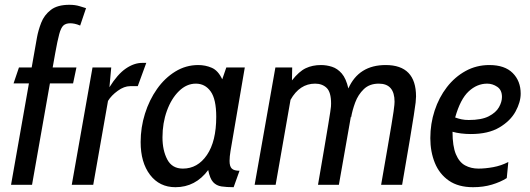

<svg xmlns="http://www.w3.org/2000/svg" viewBox="-20 -770 2208 800"><path d="M36.5 -422.5 59 -489H112L134 -613.5Q139.5 -644 151.8 -675.5Q164 -707 191.5 -728.5Q219 -750 269 -750Q293.5 -750 311.8 -744.2Q330 -738.5 338.5 -736L314 -663.5Q301 -669 291 -671Q281 -673 272.5 -673Q254.5 -673 244.2 -663.8Q234 -654.5 226.8 -627.8Q219.5 -601 210 -548L199.5 -489H298.5L284.5 -422.5H188L113.5 0H26L100.5 -422.5Z M279 0 365.5 -489H443.5L436 -406.5Q469.5 -460.5 504 -484.2Q538.5 -508 573 -508H589.5L554 -411H522Q497.5 -411 470.8 -391.8Q444 -372.5 430 -349.5L368.5 0Z M711 10Q644.5 10 605.2 -41.5Q566 -93 566 -178Q566 -239 584 -296.2Q602 -353.5 634.2 -399.2Q666.5 -445 710.5 -472Q754.5 -499 806 -499Q836 -499 862.5 -487.5Q889 -476 906 -439.5L923 -489H1000L940.5 -141Q936.5 -117 936.5 -99.5Q936.5 -76.5 946 -67.5Q955.5 -58.5 978 -58.5L953.5 10Q924 10 902.8 6.8Q881.5 3.5 868 -11.2Q854.5 -26 847.5 -61.5Q794.5 10 711 10ZM742 -67.5Q803.5 -67.5 842.2 -124.2Q881 -181 881 -283.5Q881 -356.5 857.8 -389Q834.5 -421.5 796 -421.5Q757.5 -421.5 725.8 -390.5Q694 -359.5 675.5 -308.5Q657 -257.5 657 -197.5Q657 -143.5 677 -105.5Q697 -67.5 742 -67.5Z M1041 0 1127.5 -489H1197.5L1196.5 -435Q1226 -472.5 1254 -485.8Q1282 -499 1317.5 -499Q1340.5 -499 1363.2 -491.8Q1386 -484.5 1404 -463.8Q1422 -443 1431.5 -401.5Q1475 -499 1587 -499Q1713.5 -499 1713.5 -368Q1713.5 -359 1711.8 -342.8Q1710 -326.5 1704.2 -289.8Q1698.5 -253 1687 -184Q1675.5 -115 1655.5 0H1568Q1584 -92 1594.5 -152.5Q1605 -213 1611 -249.5Q1617 -286 1619.8 -305Q1622.5 -324 1623.2 -332.5Q1624 -341 1624 -346Q1624 -421.5 1558.5 -421.5Q1519.5 -421.5 1495.8 -398.5Q1472 -375.5 1460 -343Q1448 -310.5 1443 -281L1442 -284L1392 0H1305Q1321.5 -96 1331.8 -156.5Q1342 -217 1347.8 -251.8Q1353.5 -286.5 1356 -303Q1358.5 -319.5 1359 -326Q1359.5 -332.5 1359.5 -338.5Q1359.5 -386 1341 -403.8Q1322.5 -421.5 1293 -421.5Q1228.5 -421.5 1190.5 -354L1128.5 0Z M2091.5 -28Q2065.5 -11.5 2029.8 -0.8Q1994 10 1951 10Q1890 10 1850.5 -17.2Q1811 -44.5 1792 -91Q1773 -137.5 1773 -194.5Q1773 -254.5 1791 -309.2Q1809 -364 1842 -406.8Q1875 -449.5 1920 -474.2Q1965 -499 2019 -499Q2083 -499 2116.2 -465.8Q2149.5 -432.5 2149.5 -380Q2149.5 -344.5 2128 -305.2Q2106.5 -266 2060.5 -238.8Q2014.5 -211.5 1941.5 -211.5Q1921 -211.5 1901 -214Q1881 -216.5 1865.5 -221Q1865.5 -161 1879.5 -127.5Q1893.5 -94 1918 -80.8Q1942.5 -67.5 1973.5 -67.5Q2001.5 -67.5 2034.8 -73.5Q2068 -79.5 2098 -95ZM2010 -421.5Q1967.5 -421.5 1932.8 -389.2Q1898 -357 1876.5 -280.5Q1890 -275.5 1903.2 -272.8Q1916.5 -270 1933 -270Q1986.5 -270 2016.5 -285.5Q2046.5 -301 2059 -323.2Q2071.5 -345.5 2071.5 -366Q2071.5 -395 2052 -408.2Q2032.5 -421.5 2010 -421.5Z"/></svg>

Font: Cabin Condensed
Style: Italic
Weight: 400
Width: 3
Italic angle: -10°
Designer: Pablo Impallari
Foundry: Pablo Impallari. http://www.impallari.com Igino Marini. http://www.ikern.com
Version: Version 3.001; ttfautohint (v1.8.3)